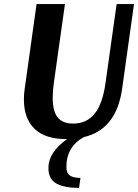

<svg xmlns="http://www.w3.org/2000/svg" viewBox="-20 -670 676 940"><path d="M305 11Q201 11 149 -39.5Q97 -90 97 -183Q97 -211 101 -236L159 -650H298L244 -267Q238 -225 238 -192Q238 -125 262.5 -95Q287 -65 338 -65Q405 -65 444 -114Q483 -163 497 -267L551 -650H636L578 -236Q550 -36 391 1Q305 48 305 148Q305 178 322.5 189.5Q340 201 374 201L367 250Q297 250 257 229Q217 208 217 152Q217 76 308 11Z"/></svg>

Font: Arsenal
Style: Bold Italic
Weight: 700
Italic angle: -9°
Designer: Andrij Shevchenko
Foundry: Stairsfor.com
Version: Version 1.000